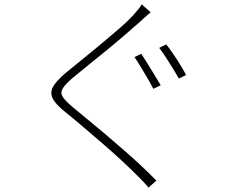

<svg xmlns="http://www.w3.org/2000/svg" viewBox="-20 -807 1040 878"><path d="M626 -561Q638 -543 654.5 -516.5Q671 -490 687.5 -462.5Q704 -435 715 -417L681 -401Q671 -421 655.5 -447.5Q640 -474 624 -500.5Q608 -527 595 -546ZM740 -604Q753 -588 770 -563.5Q787 -539 803.5 -512Q820 -485 831 -464L798 -448Q786 -469 770 -495Q754 -521 738 -545.5Q722 -570 708 -588ZM669 -751Q659 -743 641.5 -727Q624 -711 615 -703Q588 -679 548.5 -645Q509 -611 465.5 -575.5Q422 -540 381 -507Q340 -474 310 -449Q278 -421 266.5 -402Q255 -383 267 -364Q279 -345 315 -315Q346 -289 383.5 -258.5Q421 -228 461.5 -193.5Q502 -159 543.5 -123Q585 -87 623.5 -51Q662 -15 695 19L659 51Q648 37 634 22.5Q620 8 606 -6Q576 -36 535 -74Q494 -112 447.5 -152Q401 -192 357 -229.5Q313 -267 277 -296Q231 -333 219.5 -360Q208 -387 224.5 -413.5Q241 -440 282 -475Q310 -498 351 -531Q392 -564 437 -601.5Q482 -639 522 -673.5Q562 -708 587 -735Q596 -745 609 -760.5Q622 -776 628 -787Z"/></svg>

Font: Noto Sans KR ExtraLight
Style: Regular
Weight: 250
Designer: Ryoko NISHIZUKA  (kana, bopomofo & ideographs); Paul D. Hunt (Latin, Greek & Cyrillic); Sandoll Communications , Soo-you
Foundry: Adobe
Version: Version 2.004-H2;hotconv 1.0.118;makeotfexe 2.5.65603